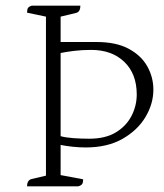

<svg xmlns="http://www.w3.org/2000/svg" viewBox="-20 -661 582 681"><path d="M76 0Q76 -22 92 -26L143 -38V-602L76 -616Q76 -628 79.5 -633Q83 -638 93 -641H265Q265 -618 249 -615L195 -602V-512H323Q392 -512 436.5 -488Q481 -464 502.5 -425.5Q524 -387 524 -343Q524 -293 496 -246Q468 -199 414.5 -168.5Q361 -138 284 -138Q262 -138 238 -140.5Q214 -143 195 -147V-40L275 -25Q275 -14 271.5 -8.5Q268 -3 257 0ZM303 -484Q271 -484 242.5 -480.5Q214 -477 195 -473V-178Q213 -173 240.5 -171Q268 -169 296 -169Q354 -169 391 -191.5Q428 -214 446.5 -250Q465 -286 465 -326Q465 -399 421 -441.5Q377 -484 303 -484Z"/></svg>

Font: Petrona ExtraLight
Style: Regular
Weight: 200
Designer: Ringo R. Seeber
Foundry: Ringo R. Seeber
Version: Version 2.001; ttfautohint (v1.8.3)